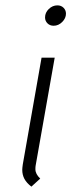

<svg xmlns="http://www.w3.org/2000/svg" viewBox="-20 -685 276 716"><path d="M148 -620Q148 -638 162 -651.5Q176 -665 194 -665Q208 -665 217 -656Q226 -647 226 -634Q226 -617 212 -603Q198 -589 180 -589Q166 -589 157 -598Q148 -607 148 -620ZM63 -52Q63 -58 65 -72L135 -470H184L113 -68Q112 -63 112 -54Q112 -36 130 -19L97 11Q79 -3 71 -18Q63 -33 63 -52Z"/></svg>

Font: KoHo Light
Style: Italic
Weight: 300
Italic angle: -10°
Version: Version 1.000; ttfautohint (v1.6)